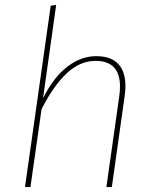

<svg xmlns="http://www.w3.org/2000/svg" viewBox="-20 -756 621 776"><path d="M487 -408Q487 -390 484 -369L432 0H410L462 -367Q465 -388 465 -406Q465 -510 366 -510Q304 -510 250.5 -460.5Q197 -411 148 -315L103 0H81L185 -733L207 -736L154 -359Q196 -443 251.5 -486Q307 -529 369 -529Q428 -529 457.5 -498Q487 -467 487 -408Z"/></svg>

Font: FiraGO Thin
Style: Italic
Weight: 100
Italic angle: -8°
Designer: bBox Type GmbH
Foundry: bBox Type GmbH
Version: Version 1.001